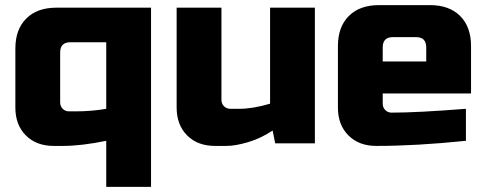

<svg xmlns="http://www.w3.org/2000/svg" viewBox="-20 -560 1900 750"><path d="M275 -125Q338 -125 395 -135V-395H255Q215 -395 215 -355V-160Q215 -145 225 -135Q235 -125 250 -125ZM395 -10Q298 10 225 10H190Q122 10 81 -31Q40 -72 40 -140V-370Q40 -445 82.5 -487.5Q125 -530 200 -530H570V170H395Z M915 -135Q968 -135 1035 -155V-530H1210V0H1055L1045 -50Q998 -19 948.5 -4.5Q899 10 865 10H820Q752 10 711 -31Q670 -72 670 -140V-530H845V-170Q845 -155 855 -145Q865 -135 880 -135Z M1515 -415Q1475 -415 1475 -375V-320H1645V-375Q1645 -415 1605 -415ZM1800 -10Q1607 10 1450 10Q1382 10 1341 -31Q1300 -72 1300 -140V-380Q1300 -455 1342.5 -497.5Q1385 -540 1460 -540H1660Q1735 -540 1777.5 -497.5Q1820 -455 1820 -380V-195H1475V-155Q1475 -140 1485 -130Q1495 -120 1510 -120Q1609 -120 1800 -135Z"/></svg>

Font: Russo One
Style: Regular
Weight: 400
Designer: Jovanny lemonad
Foundry: Jovanny Lemonad
Version: Version 1.001